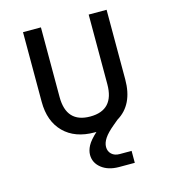

<svg xmlns="http://www.w3.org/2000/svg" viewBox="-112 -639 823 932"><g transform="rotate(-15 300.0 -173.5)"><path d="M372 203Q317 203 283.5 176.5Q250 150 250 110Q250 88 262.5 64.5Q275 41 309 10H300Q202 10 146 -46Q90 -102 90 -200V-550H180V-200Q180 -70 300 -70Q420 -70 420 -200V-550H510V-200Q510 -73 423 -21L399 -1Q365 27 350 49.5Q335 72 335 93Q335 115 350 129Q365 143 390 143H450V203Z"/></g></svg>

Font: JetBrainsMonoNL NF
Style: Regular
Weight: 400
Designer: Philipp Nurullin, Konstantin Bulenkov
Foundry: JetBrains
Version: Version 2.304; ttfautohint (v1.8.4.7-5d5b);Nerd Fonts 3.2.1